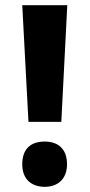

<svg xmlns="http://www.w3.org/2000/svg" viewBox="-20 -803 346 742"><path d="M217 -332 240 -783H66L90 -332ZM66 -168C66 -111 101 -81 153 -81C203 -81 239 -111 239 -168C239 -227 205 -256 153 -256C98 -256 66 -227 66 -168Z"/></svg>

Font: Noto Sans Kannada UI Condensed ExtraBold
Style: Regular
Weight: 800
Width: 3
Designer: Jelle Bosma - Monotype Design Team
Foundry: Monotype Imaging Inc.
Version: Version 2.005